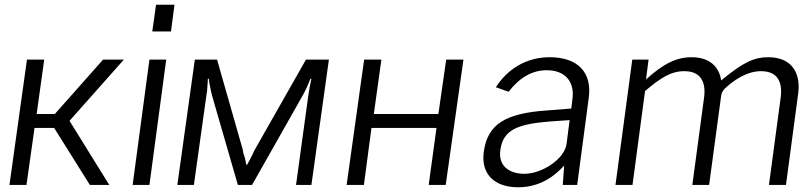

<svg xmlns="http://www.w3.org/2000/svg" viewBox="-20 -782 3399 812"><path d="M360 0H442L274 -271L504 -530H416L212 -300H135L167 -530H94L20 0H92L126 -241H209Z M612 -530 541 0H612L683 -530ZM640 -762 624 -649H703L718 -762Z M730 0H800L853 -379C855 -391 857 -404 857 -415C858 -427 859 -438 859 -449H863C864 -438 866 -426 869 -414C871 -401 874 -389 877 -377L986 0H1046L1260 -378C1273 -401 1283 -424 1293 -449H1297C1295 -439 1293 -428 1290 -415C1288 -404 1286 -392 1284 -379L1232 0H1297L1371 -530H1274L1057 -148C1052 -136 1046 -126 1040 -113C1034 -103 1030 -93 1025 -85H1022C1020 -93 1018 -102 1016 -114C1011 -126 1008 -137 1007 -148L898 -530H804Z M1520 -530 1446 0H1519L1551 -241H1826L1793 0H1865L1940 -530H1867L1834 -300H1561L1593 -530Z M2171 10C2245 10 2310 -20 2366 -82L2360 0H2421L2470 -369C2484 -474 2426 -540 2304 -540C2203 -540 2124 -487 2077 -413L2131 -394C2178 -455 2232 -485 2292 -485C2369 -485 2411 -438 2401 -363L2396 -323L2294 -315C2119 -303 2042 -258 2026 -140C2013 -46 2071 10 2171 10ZM2198 -47C2129 -47 2087 -84 2096 -147C2107 -232 2167 -257 2303 -268L2389 -274L2376 -173C2367 -109 2272 -47 2198 -47Z M2655 0 2708 -397C2773 -452 2817 -481 2874 -481C2940 -481 2966 -440 2958 -372L2908 0H2979L3030 -378C3032 -390 3036 -397 3046 -408C3080 -440 3137 -481 3198 -481C3265 -481 3290 -440 3282 -372L3232 0H3304L3356 -389C3367 -480 3323 -540 3229 -540C3172 -540 3127 -522 3030 -442C3021 -501 2980 -540 2905 -540C2840 -540 2785 -512 2712 -446L2723 -530H2654L2583 0Z"/></svg>

Font: Cheyenne Sans Light
Style: Italic
Weight: 300
Italic angle: -8.13011°
Designer: The Public Sans project authors (U.S. Web Design System), Libre Franklin designed by Pablo Impallari and Rodrigo Fuenzal
Foundry: The Cheyenne Sans Project Authors
Version: Version 2.007